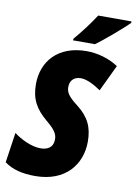

<svg xmlns="http://www.w3.org/2000/svg" viewBox="-107 -994 754 1068"><g transform="rotate(10 270.5 -460.0)"><path d="M247 -781 244 -770H369C407 -797 517 -890 547 -922V-930H359C326 -879 286 -826 247 -781ZM168 10C339 10 424 -100 424 -229C424 -310 398 -365 331 -417C274 -460 264 -483 264 -510C264 -548 288 -570 325 -570C356 -570 397 -551 439 -522L510 -671C458 -706 391 -724 331 -724C169 -724 84 -623 84 -494C84 -409 115 -357 178 -304C224 -266 242 -242 242 -211C242 -160 206 -147 170 -147C120 -147 58 -177 19 -207L-6 -37C40 -3 97 10 168 10Z"/></g></svg>

Font: Noto Sans Condensed Black
Style: Italic
Weight: 900
Width: 3
Italic angle: -12°
Designer: Monotype Design Team
Foundry: Monotype Imaging Inc.
Version: Version 2.013